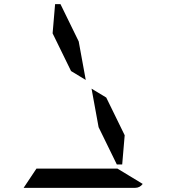

<svg xmlns="http://www.w3.org/2000/svg" viewBox="-20 -907 856 927"><path d="M234 -746 246 -887H272L360 -707L394 -521L323 -564ZM547 -93 669 -19Q655 0 632 0H96Q96 0 94 0L156 -93H159H190H326H418ZM582 -254 570 -113H544L456 -293L422 -479L493 -436Z"/></svg>

Font: DSEG14 Modern
Style: Italic
Weight: 400
Italic angle: -5°
Designer: Keshikan(Twitter:@keshinomi_88pro)
Version: Version 0.46